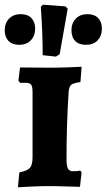

<svg xmlns="http://www.w3.org/2000/svg" viewBox="-49 -789 452 814"><path d="M33 -58Q67 -65 78 -77.5Q89 -90 89 -122V-398Q89 -422 83 -430Q77 -438 60 -438H36L29 -447L36 -503L163 -502Q199 -502 240 -503.5Q281 -505 297 -506L292 -441Q262 -437 253 -429.5Q244 -422 242 -400Q233 -260 233 -117Q233 -85 239 -74Q245 -63 262 -63Q273 -63 281 -64Q289 -65 291 -66L297 -58L290 3Q274 3 233 1.5Q192 0 156 0Q125 0 82.5 2Q40 4 27 5ZM132 -555Q132 -650 124 -760L133 -769L228 -762L238 -752L204 -559L188 -549ZM-29 -661Q-29 -691 -10.5 -710Q8 -729 39 -729Q68 -729 84 -712.5Q100 -696 100 -668Q100 -637 81.5 -618Q63 -599 32 -599Q3 -599 -13 -615.5Q-29 -632 -29 -661ZM254 -661Q254 -691 272.5 -710Q291 -729 322 -729Q351 -729 367 -712.5Q383 -696 383 -668Q383 -637 365 -618Q347 -599 316 -599Q286 -599 270 -615Q254 -631 254 -661Z"/></svg>

Font: Alegreya SC ExtraBold
Style: Regular
Weight: 800
Designer: Juan Pablo del Peral
Foundry: Huerta Tipografica
Version: Version 2.007; ttfautohint (v1.6)